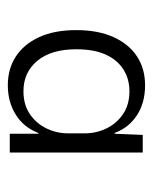

<svg xmlns="http://www.w3.org/2000/svg" viewBox="30 -805 391 491"><g transform="rotate(90 225.5 -559.5)"><path d="M198 -384Q156 -384 124.5 -404.5Q93 -425 75 -464Q57 -503 57 -559Q57 -615 75 -654.5Q93 -694 124.5 -714.5Q156 -735 198 -735Q243 -735 275 -714Q307 -693 320 -657H322L325 -729H370V-389H322V-462H320Q306 -425 273.5 -404.5Q241 -384 198 -384ZM213 -424Q248 -424 272 -440.5Q296 -457 308.5 -483Q321 -509 321 -538V-581Q321 -610 308.5 -636Q296 -662 272 -678.5Q248 -695 213 -695Q182 -695 157.5 -679.5Q133 -664 119.5 -634Q106 -604 106 -559Q106 -495 135.5 -459.5Q165 -424 213 -424Z"/></g></svg>

Font: Mona Sans Light
Style: Regular
Weight: 300
Designer: Deni Anggara
Foundry: GitHub
Version: Version 2.000